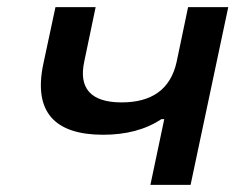

<svg xmlns="http://www.w3.org/2000/svg" viewBox="-20 -520 662 540"><path d="M516 0 622 -500H509L477 -347C460 -268 406 -232 322 -232C234 -232 201 -273 217 -347L249 -500H136L102 -341C73 -205 134 -141 270 -141C334 -141 389 -155 434 -185H442L403 0Z"/></svg>

Font: LT Wave Medium
Style: Italic
Weight: 500
Designer: Daniel Lyons
Version: Version 2.5 (Glyphs App)